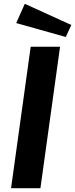

<svg xmlns="http://www.w3.org/2000/svg" viewBox="-20 -987 394 1007"><path d="M38 0H192L295 -742H141ZM65 -866 325 -793 354 -856 110 -967Z"/></svg>

Font: Cheyenne Sans
Style: Bold Italic
Weight: 700
Italic angle: -8.13011°
Designer: The Public Sans project authors (U.S. Web Design System), Libre Franklin designed by Pablo Impallari and Rodrigo Fuenzal
Foundry: The Cheyenne Sans Project Authors
Version: Version 2.007